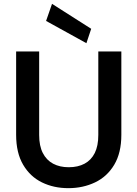

<svg xmlns="http://www.w3.org/2000/svg" viewBox="-20 -968 716 1000"><path d="M336 12Q260 12 198.5 -18Q137 -48 100.5 -110Q64 -172 64 -266V-700H184V-265Q184 -208 203 -171Q222 -134 256.5 -115.5Q291 -97 338 -97Q386 -97 420.5 -115.5Q455 -134 473.5 -171Q492 -208 492 -265V-700H612V-266Q612 -172 575 -110Q538 -48 475 -18Q412 12 336 12ZM430 -743 220 -859 251 -948 455 -818Z"/></svg>

Font: DM Sans 12pt SemiBold
Style: Regular
Weight: 600
Version: Version 4.004;gftools[0.9.30]